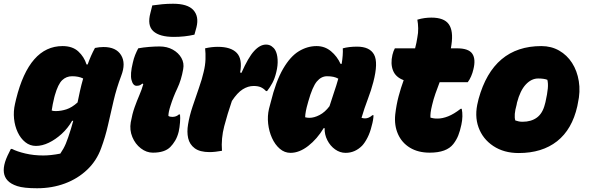

<svg xmlns="http://www.w3.org/2000/svg" viewBox="-52 -805 3142 1025"><path d="M282 -559Q335 -559 366 -530.5Q397 -502 410 -461H416Q433 -509 455 -549Q478 -554 501 -554Q568 -554 594.5 -510.5Q621 -467 595 -400Q570 -334 554.5 -267.5Q539 -201 524.5 -137Q510 -73 488 -14Q464 53 413.5 101Q363 149 294.5 174.5Q226 200 146 200Q75 200 40 188.5Q5 177 -12 158Q-44 123 -25 60Q-20 44 -12 26.5Q-4 9 6 -10H12Q39 4 83.5 14.5Q128 25 179 25Q199 25 222 22.5Q245 20 270 15Q288 -11 299.5 -38.5Q311 -66 327 -118Q333 -138 339 -160H333Q310 -120 277 -90Q244 -60 208.5 -43Q173 -26 140 -26Q108 -26 83 -46Q58 -66 42.5 -99Q27 -132 23 -171.5Q19 -211 28 -250L34 -276Q104 -559 282 -559ZM224 -215Q229 -213 234.5 -212.5Q240 -212 246 -212Q274 -212 303 -221.5Q332 -231 362 -258Q368 -288 375 -319.5Q382 -351 392 -386Q368 -398 333 -398Q302 -398 280 -377Q258 -356 241 -297L238 -286Q233 -266 229.5 -248Q226 -230 224 -215Z M686 -547Q712 -552 743.5 -554.5Q775 -557 800 -557Q840 -557 870.5 -540Q901 -523 916.5 -495.5Q932 -468 926 -436Q916 -378 894.5 -333Q873 -288 858 -240Q847 -206 847 -186Q855 -181 868 -181Q889 -181 903 -194H909Q911 -177 909 -151Q907 -125 902 -102Q895 -74 883 -54Q871 -34 857 -20Q827 10 764 10Q730 10 700 -13Q670 -36 654.5 -73.5Q639 -111 646 -152Q654 -197 666.5 -232Q679 -267 692 -297Q705 -327 713 -356L708 -359Q700 -352 693.5 -349.5Q687 -347 677 -347Q658 -347 650 -378Q642 -409 657 -470Q662 -493 669.5 -511.5Q677 -530 686 -547ZM761 -776Q789 -780 815 -782.5Q841 -785 872 -785Q950 -785 980.5 -751Q1011 -717 997 -660L986 -620Q934 -608 876 -608Q800 -608 766.5 -638.5Q733 -669 751 -736Z M1133 0Q1117 3 1099 5Q1081 7 1067 7Q1015 7 987.5 -13.5Q960 -34 952.5 -67.5Q945 -101 952 -141Q959 -185 976 -236Q993 -287 1010 -335.5Q1027 -384 1035 -420Q1044 -456 1045 -488.5Q1046 -521 1043 -547Q1060 -551 1077 -553Q1094 -555 1111 -555Q1181 -555 1212 -522.5Q1243 -490 1230 -418L1237 -416Q1273 -498 1304.5 -532.5Q1336 -567 1368 -567Q1385 -567 1397.5 -558.5Q1410 -550 1417 -538Q1428 -519 1430 -487.5Q1432 -456 1423 -420Q1415 -386 1402 -362Q1389 -338 1374 -319H1368Q1355 -333 1340 -339.5Q1325 -346 1302 -346Q1272 -346 1243.5 -328Q1215 -310 1186 -266Q1162 -196 1145 -131Q1128 -66 1133 0Z M1638 -559Q1682 -559 1715 -531.5Q1748 -504 1766 -464H1772Q1780 -513 1778 -547Q1811 -556 1854 -556Q1922 -556 1945 -513.5Q1968 -471 1941 -367Q1930 -324 1911.5 -275.5Q1893 -227 1878 -176Q1887 -173 1897 -173Q1917 -173 1936 -190H1942Q1942 -180 1939.5 -164.5Q1937 -149 1932 -132Q1924 -98 1910 -70.5Q1896 -43 1881 -27Q1843 11 1793 11Q1763 11 1737 -7.5Q1711 -26 1695.5 -56.5Q1680 -87 1681 -121H1676Q1641 -63 1593.5 -26Q1546 11 1499 11Q1467 11 1441.5 -11Q1416 -33 1400 -68.5Q1384 -104 1379.5 -145Q1375 -186 1384 -224L1393 -258Q1421 -372 1459.5 -438Q1498 -504 1543.5 -531.5Q1589 -559 1638 -559ZM1577 -179Q1588 -176 1600 -176Q1625 -176 1654 -191Q1683 -206 1707 -238Q1719 -277 1731.5 -313Q1744 -349 1754 -385Q1732 -398 1694 -398Q1663 -398 1639.5 -370Q1616 -342 1594 -264L1591 -253Q1578 -209 1577 -179Z M2413 -224Q2417 -205 2416.5 -183.5Q2416 -162 2411 -139Q2404 -106 2394.5 -82Q2385 -58 2368 -36Q2332 10 2242 10Q2180 10 2136.5 -16.5Q2093 -43 2072.5 -89.5Q2052 -136 2058 -194Q2064 -246 2076 -291Q2088 -336 2103 -377Q2060 -393 2046 -429Q2032 -465 2043 -512Q2048 -533 2056 -547H2164Q2172 -577 2176 -605Q2181 -629 2180.5 -654Q2180 -679 2176 -700Q2196 -706 2214.5 -708.5Q2233 -711 2251 -711Q2319 -711 2344 -675.5Q2369 -640 2358 -566Q2357 -557 2355 -547H2388Q2450 -547 2469.5 -518Q2489 -489 2475 -434Q2471 -416 2463 -397.5Q2455 -379 2445 -366H2295Q2283 -335 2272.5 -305Q2262 -275 2255 -245Q2249 -221 2247 -204.5Q2245 -188 2246 -177Q2253 -175 2261.5 -173.5Q2270 -172 2284 -172Q2310 -172 2340.5 -184Q2371 -196 2407 -224Z M2838 -559Q2891 -559 2933 -535Q2975 -511 3002 -469Q3029 -427 3038 -371.5Q3047 -316 3033 -254L3030 -238Q3002 -114 2922 -51Q2842 12 2717 12Q2638 12 2581.5 -25.5Q2525 -63 2502.5 -125.5Q2480 -188 2500 -264L2503 -277Q2581 -559 2838 -559ZM2821 -386Q2785 -386 2755 -354Q2725 -322 2708 -257L2706 -246Q2690 -190 2699 -162Q2708 -159 2717 -157Q2726 -155 2738 -155Q2784 -155 2814.5 -177.5Q2845 -200 2857 -249L2860 -260Q2870 -305 2872.5 -332.5Q2875 -360 2870 -379Q2852 -386 2821 -386Z"/></svg>

Font: Recursive Sn Csl St Blk
Style: Italic
Weight: 900
Italic angle: -15°
Version: Version 1.079;hotconv 1.0.112;makeotfexe 2.5.65598; ttfautoh